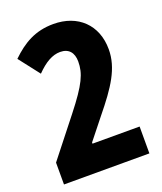

<svg xmlns="http://www.w3.org/2000/svg" viewBox="-135 -812 761 900"><g transform="rotate(-20 246.0 -362.0)"><path d="M28 -109V0H454V-134H219V-140L301 -243C390 -352 442 -430 442 -524C442 -646 360 -724 238 -724C147 -724 85 -687 24 -628L104 -525C146 -568 184 -590 223 -590C266 -590 288 -563 288 -519C288 -460 267 -412 177 -298Z"/></g></svg>

Font: Noto Sans Gurmukhi Condensed ExtraBold
Style: Regular
Weight: 800
Width: 3
Designer: Jelle Bosma - Monotype Design Team
Foundry: Monotype Imaging Inc.
Version: Version 2.004